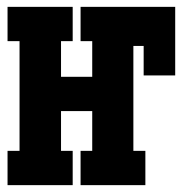

<svg xmlns="http://www.w3.org/2000/svg" viewBox="-20 -540 540 560"><path d="M2 0V-100H37V-420H2V-520H192V-420H158V-316H249V-420H215V-520H491V-320H399V-406H369V-100H404V0H215V-100H249V-216H158V-100H192V0Z"/></svg>

Font: Iosevka Curly Slab Heavy
Style: Regular
Weight: 900
Monospace: yes
Designer: Belleve Invis
Foundry: Belleve Invis
Version: Version 22.1.2; ttfautohint (v1.8.4)